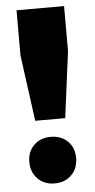

<svg xmlns="http://www.w3.org/2000/svg" viewBox="-52 -731 380 772"><g transform="rotate(-5 138.0 -345.5)"><path d="M44.9 -699.2H236.8V-517.1L202.1 -250H81.1L44.9 -517.1ZM137.2 -180.2Q179.2 -180.2 205.6 -154.3Q231.9 -128.4 231.9 -86.9Q231.9 -44.9 205.6 -18.6Q179.2 7.8 137.2 7.8Q95.7 7.8 69.3 -18.6Q43 -44.9 43 -86.9Q43 -128.4 69.3 -154.3Q95.7 -180.2 137.2 -180.2Z"/></g></svg>

Font: Montserrat arm ExtraBold
Style: Regular
Weight: 800
Designer: Julieta Ulanovsky
Foundry: Julieta Ulanovsky
Version: Version 6.000;PS 006.000;hotconv 1.0.88;makeotf.lib2.5.64775